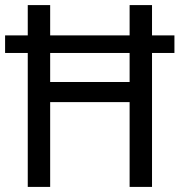

<svg xmlns="http://www.w3.org/2000/svg" viewBox="-21 -800 706 754"><path d="M88 -66H176V-399H488V-66H576V-592H664V-661H576V-780H488V-661H176V-780H88V-661H-1V-592H88ZM176 -478V-592H488V-478Z"/></svg>

Font: Noto Sans Malayalam UI SemiCondensed
Style: Regular
Weight: 400
Width: 4
Designer: Jelle Bosma - Monotype Design Team
Foundry: Monotype Imaging Inc.
Version: Version 2.104